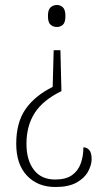

<svg xmlns="http://www.w3.org/2000/svg" viewBox="-20 -560 424 769"><path d="M226 -195Q152 -159 119 -107.5Q86 -56 86 16Q86 81 115.5 120Q145 159 201 159Q244 159 268.5 141.5Q293 124 303.5 94.5Q314 65 314 30Q328 30 337.5 41Q347 52 347 77Q347 101 332.5 127.5Q318 154 286 171.5Q254 189 202 189Q131 189 88 143.5Q45 98 45 16Q45 -69 82 -122.5Q119 -176 191 -212L195 -359H222ZM208 -540Q222 -540 232 -530.5Q242 -521 242 -496Q242 -470 232 -461Q222 -452 208 -452Q193 -452 182.5 -461Q172 -470 172 -496Q172 -521 182.5 -530.5Q193 -540 208 -540Z"/></svg>

Font: Noto Serif Ethiopic Condensed ExtraLight
Style: Regular
Weight: 200
Width: 3
Designer: Monotype Design Team
Foundry: Monotype Imaging Inc.
Version: Version 2.102; ttfautohint (v1.8.4.7-5d5b)